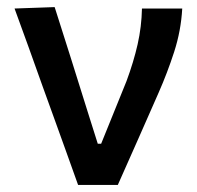

<svg xmlns="http://www.w3.org/2000/svg" viewBox="-20 -521 556 541"><path d="M200 0Q183.5 -47 166 -95Q148.5 -142.5 132.5 -188L100.5 -276.5Q81 -331 61 -387Q40.5 -443 21 -497L134 -501Q154.5 -437.5 180 -356.2Q205.5 -275 228.5 -201.5L255.5 -116H265L336.5 -292.5Q356.5 -346.5 367.8 -396.2Q379 -446 380 -497H493.5Q490 -434.5 470.8 -375Q451.5 -315.5 427 -260Q398 -195 369.5 -129.5Q340.5 -64 312 0Z"/></svg>

Font: Heraclito Medium
Style: Regular
Weight: 500
Designer: Kostas Bartsokas (font) & Cristiano Sobral (main changes)
Foundry: Kostas Bartsokas (font) & Cristiano Sobral (main changes)
Version: Version 1.00;July 8, 2020;FontCreator 13.0.0.2655 64-bit